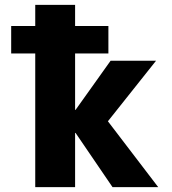

<svg xmlns="http://www.w3.org/2000/svg" viewBox="-20 -770 707 790"><path d="M26 -550V-663H125V-750H289V-663H426V-550H289V-318H291L435 -520H622L424 -271L631 0H443L291 -223H289V0H125V-550Z"/></svg>

Font: M PLUS 1p ExtraBold
Style: Regular
Weight: 800
Version: Version 1.062